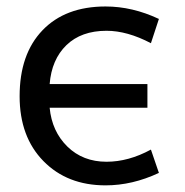

<svg xmlns="http://www.w3.org/2000/svg" viewBox="-20 -555 565 587"><path d="M441.4 -422.9Q369.1 -460.9 305.7 -460.9Q228.5 -460.9 183.1 -417Q137.7 -373 131.8 -297.9H430.7V-225.6H131.8Q138.7 -153.3 186 -106.9Q233.4 -60.5 305.7 -60.5Q373 -60.5 441.4 -97.7L465.8 -26.4Q384.8 11.7 302.7 11.7Q185.5 11.7 112.8 -62.5Q40 -136.7 40 -260.7Q40 -389.6 109.9 -462.4Q179.7 -535.2 302.7 -535.2Q384.8 -535.2 465.8 -497.1Z"/></svg>

Font: Gen Shin Gothic Regular
Style: Regular
Weight: 400
Designer: [Source Han Sans]
Ryoko NISHIZUKA  (kana & ideographs); Paul D. Hunt (Latin, Greek & Cyrillic); Wenlong ZHANG  (bopomofo
Version: Version 1.002.20150607